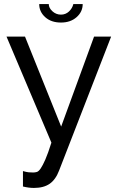

<svg xmlns="http://www.w3.org/2000/svg" viewBox="-20 -702 585 945"><path d="M280 -591Q232 -591 202.5 -617.5Q173 -644 173 -682H220Q220 -663 238 -646.5Q256 -630 280 -630Q303 -630 319.5 -645.5Q336 -661 341 -682H387Q387 -644 357 -617.5Q327 -591 280 -591ZM93 140Q110 145 121 146Q132 147 143 147Q152 147 161 144.5Q170 142 180 127.5Q190 113 203 83.5Q216 54 233 0L12 -522H103L281 -79L443 -522H527L271 137Q254 182 224.5 202.5Q195 223 147 223Q122 223 93 216Z"/></svg>

Font: IngvarSans
Style: Regular
Weight: 500
Version: Version 3.000